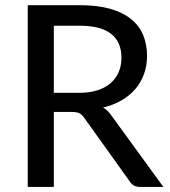

<svg xmlns="http://www.w3.org/2000/svg" viewBox="-20 -738 670 758"><path d="M192.5 -296V0H89.5V-717.5H295Q364 -717.5 414 -703.5Q464 -689.5 496.8 -663.2Q529.5 -637 545 -600Q560.5 -563 560.5 -517.5Q560.5 -479.5 548.8 -446.5Q537 -413.5 514.8 -387.2Q492.5 -361 460.2 -342Q428 -323 387 -313.5Q406.5 -302 420.5 -281L625 0H533Q505 0 492 -22L312 -273.5Q303.5 -285.5 293.5 -290.8Q283.5 -296 263.5 -296ZM192.5 -371.5H291.5Q333 -371.5 364.5 -381.5Q396 -391.5 417 -410Q438 -428.5 448.8 -453.8Q459.5 -479 459.5 -510Q459.5 -572.5 418.5 -604.5Q377.5 -636.5 295 -636.5H192.5Z"/></svg>

Font: Lato Medium
Style: Regular
Weight: 500
Designer: Lukasz Dziedzic
Foundry: tyPoland Lukasz Dziedzic
Version: Version 2.006; 2014-01-15